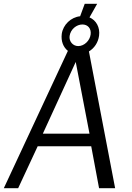

<svg xmlns="http://www.w3.org/2000/svg" viewBox="-24 -984 690 1004"><path d="M-4 0H71L173 -219H453L494 0H578L441 -715C469 -732 489 -761 494 -797C500 -841 479 -878 444 -893L484 -964H419L395 -899C347 -894 306 -855 299 -807C294 -769 307 -737 331 -718ZM200 -285 372 -660 444 -285ZM450 -804C446 -772 417 -743 385 -743C357 -743 336 -768 340 -796C345 -831 376 -856 407 -856C435 -856 454 -835 450 -804Z"/></svg>

Font: Cheyenne Sans Light
Style: Italic
Weight: 300
Italic angle: -8.13011°
Designer: The Public Sans project authors (U.S. Web Design System), Libre Franklin designed by Pablo Impallari and Rodrigo Fuenzal
Foundry: The Cheyenne Sans Project Authors
Version: Version 2.007